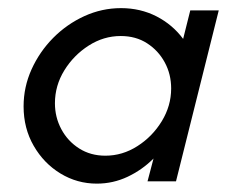

<svg xmlns="http://www.w3.org/2000/svg" viewBox="-20 -442 568 468"><path d="M216 5.6Q168.1 5.6 127.4 -19.1Q86.8 -43.8 62.2 -86.5Q37.5 -129.2 37.5 -182.6Q37.5 -229.9 56.9 -272.9Q76.4 -316 109.7 -349.7Q143.1 -383.3 185.8 -402.8Q228.5 -422.2 275 -422.2Q322.2 -422.2 361.5 -402.1Q400.7 -381.9 426.4 -347.2L443.8 -416.7H513.2L409 0H339.6L354.2 -55.6Q326.4 -27.8 291 -11.1Q255.6 5.6 216 5.6ZM236.8 -62.5Q278.5 -62.5 314.9 -85.8Q351.4 -109 374.3 -146.5Q397.2 -184 397.2 -226.4Q397.2 -261.1 381.6 -289.9Q366 -318.8 338.5 -336.5Q311.1 -354.2 274.3 -354.2Q232.6 -354.2 196.2 -330.9Q159.7 -307.6 136.8 -270.5Q113.9 -233.3 113.9 -190.3Q113.9 -156.2 129.5 -127.1Q145.1 -97.9 172.9 -80.2Q200.7 -62.5 236.8 -62.5Z"/></svg>

Font: Afacad
Style: Italic
Weight: 400
Italic angle: -14°
Designer: Kristian Moeller
Foundry: Dicotype
Version: Version 1.000